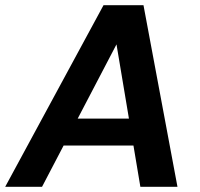

<svg xmlns="http://www.w3.org/2000/svg" viewBox="-42 -720 770 740"><path d="M-22 0 357 -700H511L642 0H499L407 -549L120 0ZM110 -159 163 -263H534L550 -159Z"/></svg>

Font: DM Sans 17pt
Style: Bold Italic
Weight: 700
Italic angle: -10°
Version: Version 4.004;gftools[0.9.30]